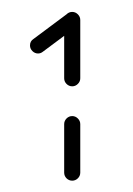

<svg xmlns="http://www.w3.org/2000/svg" viewBox="-20 -687 226 327"><path d="M103 -379.3Q97.4 -379.3 93.3 -383.3Q89.3 -387.4 89.3 -393V-475.6Q89.3 -481.1 93.3 -485.2Q97.4 -489.3 103 -489.3Q108.5 -489.3 112.6 -485.2Q116.7 -481.1 116.7 -475.6V-393Q116.7 -387.4 112.6 -383.3Q108.5 -379.3 103 -379.3ZM103 -666.7Q108.5 -666.7 112.6 -662.6Q116.7 -658.5 116.7 -653Q116.7 -645.9 111.1 -642.2L53 -598.9Q49.3 -595.9 44.8 -595.9Q39.3 -595.9 35.2 -600Q31.1 -604.1 31.1 -609.6Q31.1 -616.7 36.7 -620.4L94.8 -663.7Q98.5 -666.7 103 -666.7ZM103 -540Q97.4 -540 93.3 -544.1Q89.3 -548.1 89.3 -553.7V-653Q89.3 -658.5 93.3 -662.6Q97.4 -666.7 103 -666.7Q108.5 -666.7 112.6 -662.6Q116.7 -658.5 116.7 -653V-553.7Q116.7 -548.1 112.6 -544.1Q108.5 -540 103 -540Z"/></svg>

Font: 26F Galaxy Sans Ultra Light
Style: Regular
Weight: 200
Designer: C₂₉H₂₅N₃O₅
Version: Version 1.100